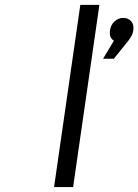

<svg xmlns="http://www.w3.org/2000/svg" viewBox="-20 -762 564 782"><path d="M200.2 0 307.1 -742.2H384.8L277.8 0ZM399.9 -522.9 443.8 -596.2Q423.3 -608.9 428.2 -639.2Q431.2 -660.6 446.5 -674.8Q461.9 -689 481.9 -689Q502.4 -689 514.4 -675.3Q526.4 -661.6 522.9 -638.2Q520.5 -618.7 502 -595.2L443.8 -522.9Z"/></svg>

Font: Trueno Light
Style: Italic
Weight: 300
Designer: Julieta Ulanovsky
Foundry: Julieta Ulanovsky
Version: Version 3.001b | FøM Fix